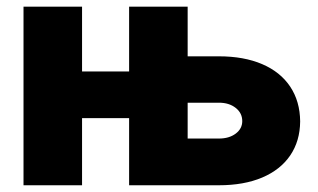

<svg xmlns="http://www.w3.org/2000/svg" viewBox="-20 -550 943 570"><path d="M49.8 -530.3H223.6V-337.9H363.3V-530.3H537.1V-382.8H629.9Q704.1 -382.8 758.3 -359.6Q812.5 -336.4 841.6 -292.7Q870.6 -249 871.1 -189.5Q870.6 -131.3 841.6 -88.6Q812.5 -45.9 758.3 -22.9Q704.1 0 629.9 0H363.3V-199.2H223.6V0H49.8ZM629.9 -138.7Q660.2 -138.7 679.7 -153.3Q699.2 -168 699.2 -190.4Q699.2 -214.4 679.7 -229.7Q660.2 -245.1 629.9 -245.1H537.1V-138.7Z"/></svg>

Font: Pretendard GOV Black
Style: Regular
Weight: 900
Designer: Base glyphs from Inter by Rasmus Andersson; Hangeul glyphs from Noto Sans CJK(Source Han Sans) by Jang Soo-young and Kan
Foundry: Kil Hyung-jin
Version: Version 1.309